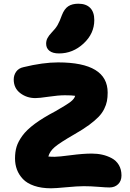

<svg xmlns="http://www.w3.org/2000/svg" viewBox="-20 -1054 691 1024"><path d="M294.9 -769Q261.2 -769 243.7 -783Q226.1 -796.9 226.1 -820.8Q226.1 -837.4 233.2 -850.8Q240.2 -864.3 255.9 -880.9Q275.9 -900.9 287.4 -920.9Q298.8 -940.9 310.1 -973.1Q323.2 -1006.8 344 -1020.5Q364.7 -1034.2 397.9 -1034.2Q439 -1034.2 460.9 -1012Q482.9 -989.7 482.9 -946.8Q482.9 -875 425.8 -822Q368.7 -769 294.9 -769ZM252 -49.8Q200.7 -49.8 162.4 -63Q124 -76.2 102.3 -99.1Q80.6 -122.1 70.3 -149.7Q60.1 -177.2 60.1 -209Q60.1 -243.7 68.4 -271.2Q76.7 -298.8 99.4 -330.1Q122.1 -361.3 165.5 -393.6Q209 -425.8 275.9 -460.9Q337.4 -496.1 357.2 -511.7Q377 -527.3 380.9 -543Q364.3 -545.9 326.2 -545.9Q291 -545.9 240 -538.3Q189 -530.8 168.9 -530.8Q122.6 -530.8 87.9 -557.4Q53.2 -584 53.2 -629.9Q53.2 -653.3 66.4 -671.9Q79.6 -690.4 105 -695.8Q209 -721.2 290 -721.2Q554.2 -721.2 554.2 -560.1Q554.2 -534.7 550.3 -514.6Q546.4 -494.6 535.6 -472.7Q524.9 -450.7 505.4 -430.4Q485.8 -410.2 454.6 -387.2Q423.3 -364.3 378.9 -338.9Q298.3 -292.5 271.7 -269.5Q245.1 -246.6 237.8 -219.2Q252.4 -217.8 272 -217.8Q292.5 -217.8 357.7 -226.3Q422.9 -234.9 469.2 -234.9Q499 -234.9 525.4 -229Q551.8 -223.1 575.7 -210.4Q599.6 -197.8 613.8 -174.1Q627.9 -150.4 627.9 -118.2Q627.9 -88.9 609.9 -71.5Q591.8 -54.2 564 -54.2Q545.4 -54.2 504.4 -57.6Q463.4 -61 426.8 -61Q393.1 -61 334.5 -55.4Q275.9 -49.8 252 -49.8Z"/></svg>

Font: Shantell Sans Irregular Bouncy
Style: Regular
Weight: 800
Designer: Stephen Nixon, Anya Danilova, Shantell Martin
Foundry: Arrow Type
Version: Version 1.006;[9816181b4]